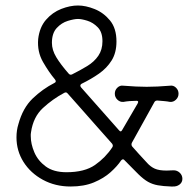

<svg xmlns="http://www.w3.org/2000/svg" viewBox="-20 -668 694 699"><path d="M237 11Q181 11 136 -13.5Q91 -38 65.5 -78.5Q40 -119 40 -168Q40 -194 47 -216Q63 -275 99 -309.5Q135 -344 178 -366Q187 -370 180 -379Q158 -405 136.5 -442.5Q115 -480 119 -526Q124 -569 147.5 -596Q171 -623 203 -635.5Q235 -648 264 -648Q292 -648 324.5 -635Q357 -622 380.5 -593.5Q404 -565 404 -517Q404 -476 386.5 -448Q369 -420 340.5 -400Q312 -380 277 -363Q269 -358 275 -350L413 -194Q420 -185 425 -195L481 -291Q483 -295 483 -297Q483 -301 477 -301Q465 -301 452.5 -300Q440 -299 429 -297Q417 -296 407.5 -305Q398 -314 398 -327Q398 -340 407.5 -349Q417 -358 429 -356Q455 -354 475 -353Q495 -352 514 -352Q533 -352 553.5 -353Q574 -354 599 -356Q611 -358 620.5 -349Q630 -340 630 -327Q630 -314 620.5 -305Q611 -296 599 -297Q589 -299 577 -300Q565 -301 553 -302Q545 -302 542 -296L460 -148Q457 -141 461 -135L486 -107Q504 -88 516 -74.5Q528 -61 543.5 -54Q559 -47 587 -47Q592 -47 598.5 -47.5Q605 -48 612 -48Q625 -48 634.5 -39Q644 -30 644 -17Q644 -4 633.5 4Q623 12 607 11H603Q574 10 554.5 6.5Q535 3 519 -6Q503 -15 483.5 -34Q464 -53 434 -84Q428 -92 421 -84Q407 -63 382.5 -41Q358 -19 322 -4Q286 11 237 11ZM242 -397Q272 -412 297.5 -427.5Q323 -443 338 -465Q353 -487 353 -518Q353 -551 336 -568.5Q319 -586 298 -592.5Q277 -599 264 -599Q250 -599 227 -592Q204 -585 186.5 -566Q169 -547 169 -512Q169 -486 185 -459.5Q201 -433 230 -400Q235 -394 242 -397ZM222 -41Q288 -41 326 -67.5Q364 -94 389 -132Q393 -138 388 -145Q364 -172 333 -207Q302 -242 273 -275Q244 -308 226 -328Q221 -334 214 -330Q171 -307 136 -274.5Q101 -242 93 -187Q92 -183 92 -179.5Q92 -176 92 -172Q92 -144 105 -113.5Q118 -83 146.5 -62Q175 -41 222 -41Z"/></svg>

Font: Kiwi Maru Light
Style: Regular
Weight: 300
Designer: Hiroki-Chan
Version: Version 1.100